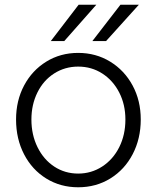

<svg xmlns="http://www.w3.org/2000/svg" viewBox="-20 -783 665 813"><path d="M48 -277Q48 -357 82 -421Q116 -485 176 -522Q236 -559 311 -559Q386 -559 446.5 -522Q507 -485 541.5 -421Q576 -357 576 -277Q576 -196 542 -130.5Q508 -65 447.5 -27.5Q387 10 311 10Q236 10 176 -27Q116 -64 82 -129.5Q48 -195 48 -277ZM511 -277Q511 -340 485 -391Q459 -442 413.5 -471.5Q368 -501 311 -501Q255 -501 209.5 -472Q164 -443 138.5 -391.5Q113 -340 113 -277Q113 -212 139 -159.5Q165 -107 210 -77.5Q255 -48 311 -48Q367 -48 413 -78Q459 -108 485 -160Q511 -212 511 -277ZM252 -609H195L313 -763H388ZM429 -609H371L490 -763H568Z"/></svg>

Font: Open Sauce Sans Light
Style: Regular
Weight: 300
Designer: Alfredo Marco Pradil
Foundry: Creative Sauce Fz LLC
Version: Version 1.477